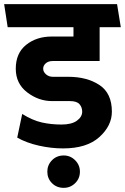

<svg xmlns="http://www.w3.org/2000/svg" viewBox="-31 -700 602 925"><path d="M551 -569H449V-406H223Q202 -406 189.5 -395Q177 -384 177 -369Q177 -354 190.5 -342Q204 -330 224 -330H298Q388 -330 448 -290.5Q508 -251 508 -162Q508 -94 447.5 -39.5Q387 15 273 15Q215 15 155.5 1.5Q96 -12 52 -37L76 -151Q126 -120 170.5 -110Q215 -100 265 -100Q314 -100 339.5 -118.5Q365 -137 365 -162Q365 -183 352 -198Q339 -213 306 -213H220Q155 -213 100 -255Q45 -297 45 -369Q45 -444 95 -484Q145 -524 218 -524H323V-569H6L-11 -680H533ZM276 205Q242 205 219.5 182.5Q197 160 197 127Q197 95 219.5 72Q242 49 276 49Q308 49 331 72Q354 95 354 127Q354 160 331 182.5Q308 205 276 205Z"/></svg>

Font: Palanquin
Style: Bold
Weight: 700
Designer: Pria Ravichandran
Version: Version 1.0.4